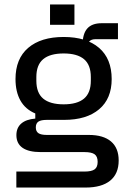

<svg xmlns="http://www.w3.org/2000/svg" viewBox="-20 -710 587 862"><path d="M53.4 132V60.2H359.2Q391.2 60.2 404.8 50.3Q418.4 40.4 418.4 16.8Q418.4 -7.4 404.8 -17.3Q391.2 -27.2 359.2 -27.2H162.8Q108.8 -27.2 81.2 -46.4Q53.6 -65.6 53.6 -103.2Q53.6 -136.2 75.3 -155.2Q97 -174.2 138.4 -177.6V-200.6Q93.6 -219.4 71.6 -258.8Q49.6 -298.2 49.6 -355Q49.6 -446.4 106.7 -495.2Q163.8 -544 265.8 -544Q367.8 -544 424.6 -495.2Q481.4 -446.4 481.4 -355Q481.4 -267 425 -219.4Q368.6 -171.8 268.2 -171.8H190.6Q164 -171.8 152.4 -164Q140.8 -156.2 140.8 -138Q140.8 -120.2 152.4 -112.2Q164 -104.2 190.6 -104.2H378.6Q444 -104.2 478.4 -74.9Q512.8 -45.6 512.8 10.4Q512.8 70 474.6 101Q436.4 132 364.2 132ZM265.8 -241.6Q326.6 -241.6 357.2 -267.3Q387.8 -293 387.8 -347.6V-364Q387.8 -418.6 357.2 -444.3Q326.6 -470 265.8 -470Q204.6 -470 173.9 -444.3Q143.2 -418.6 143.2 -364V-347.6Q143.2 -293 173.9 -267.3Q204.6 -241.6 265.8 -241.6ZM350.8 -509.2Q350.8 -558.4 371.9 -582.1Q393 -605.8 436.6 -605.8H509.6V-534H408Q370.2 -534 370.2 -489.6ZM204.6 -598.6V-690H314.2V-598.6Z"/></svg>

Font: Mozilla Headline ExtraLight
Style: Regular
Weight: 200
Designer: Studio DRAMA
Foundry: Studio DRAMA
Version: Version 1.000